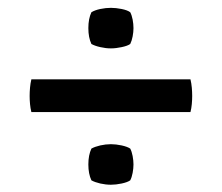

<svg xmlns="http://www.w3.org/2000/svg" viewBox="-20 -564 580 502"><path d="M211 -490.5Q211 -515 219 -532Q228 -537.5 242.2 -540.5Q256.5 -543.5 270 -543.5Q283 -543.5 298 -540.5Q313 -537.5 320.5 -532Q324.5 -524.5 326.8 -512.8Q329 -501 329 -490.5Q329 -480.5 326.8 -468.8Q324.5 -457 320.5 -449Q313.5 -444 298.2 -440.8Q283 -437.5 270 -437.5Q256.5 -437.5 242.2 -440.8Q228 -444 219 -449Q211 -466 211 -490.5ZM211 -134Q211 -158.5 219 -175.5Q228 -180.5 242.2 -183.8Q256.5 -187 270 -187Q283 -187 298 -183.8Q313 -180.5 320.5 -175.5Q324.5 -168 326.8 -156Q329 -144 329 -134Q329 -124 326.8 -112Q324.5 -100 320.5 -92.5Q313.5 -87.5 298.2 -84.2Q283 -81 270 -81Q256.5 -81 242.2 -84.2Q228 -87.5 219 -92.5Q211 -109.5 211 -134ZM62 -271Q59.5 -281 58.5 -292Q57.5 -303 57.5 -313Q57.5 -323.5 58.5 -334.8Q59.5 -346 62 -356.5H478Q480.5 -346 481.5 -334.8Q482.5 -323.5 482.5 -313Q482.5 -303 481.5 -292Q480.5 -281 478 -271Z"/></svg>

Font: Signika Negative
Style: Regular
Weight: 400
Designer: Anna Giedry
Foundry: Anna Giedry
Version: Version 2.001